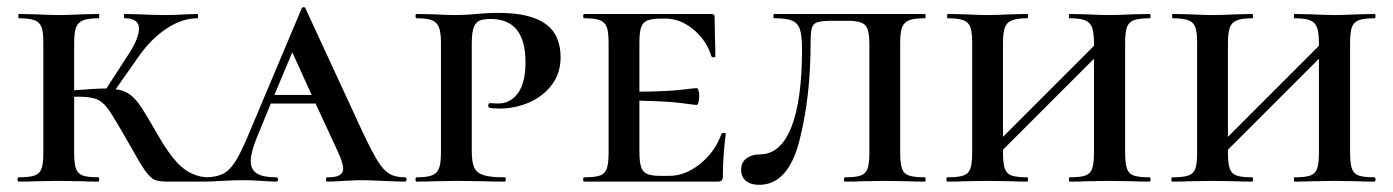

<svg xmlns="http://www.w3.org/2000/svg" viewBox="-20 -507 3889 536"><path d="M558 0H447Q422 0 410.5 -5.5Q399 -11 384.5 -31.5Q370 -52 339 -108Q301 -175 284 -199.5Q267 -224 247.5 -231Q228 -238 187 -237V-81Q187 -51 192 -36.5Q197 -22 211 -17Q225 -12 255 -12Q257 -12 257 -6Q257 0 255 0Q225 0 209 -1L143 -2L81 -1Q63 0 32 0Q29 0 29 -6Q29 -12 32 -12Q62 -12 76.5 -17Q91 -22 96 -36.5Q101 -51 101 -81V-387Q101 -417 96 -431Q91 -445 76.5 -450.5Q62 -456 33 -456Q31 -456 31 -462Q31 -468 33 -468L81 -467Q121 -465 143 -465Q168 -465 210 -467L255 -468Q257 -468 257 -462Q257 -456 255 -456Q226 -456 211.5 -450Q197 -444 192 -429.5Q187 -415 187 -385V-255Q250 -260 277 -260L336 -351Q368 -399 368 -427Q368 -456 328 -456Q326 -456 326 -462Q326 -468 328 -468L370 -467Q410 -465 443 -465Q468 -465 500 -467L531 -468Q533 -468 533 -462Q533 -456 531 -456Q488 -456 444.5 -427Q401 -398 367 -349L303 -258Q327 -255 343.5 -242.5Q360 -230 375.5 -206Q391 -182 422 -128Q459 -64 489.5 -39Q520 -14 558 -12Q560 -12 560 -6Q560 0 558 0Z M1110 0Q1092 0 1050 -2Q1008 -4 988 -4Q972 -4 940 -2Q908 0 894 0Q890 0 890 -6Q890 -12 894 -12Q918 -12 928 -18Q938 -24 938 -36Q938 -52 923 -84L861 -218H736L697 -123Q680 -81 680 -58Q680 -33 697.5 -22.5Q715 -12 751 -12Q756 -12 756 -6Q756 0 751 0Q737 0 711 -2Q683 -4 659 -4Q634 -4 600 -2Q570 0 551 0Q546 0 546 -6Q546 -12 551 -12Q582 -12 601 -21Q620 -30 636 -54.5Q652 -79 674 -132L822 -483Q824 -487 828 -487Q832 -487 833 -483L993 -137Q1019 -82 1035 -56.5Q1051 -31 1067.5 -21.5Q1084 -12 1110 -12Q1115 -12 1115 -6Q1115 0 1110 0ZM850 -242 796 -361 746 -242Z M1389 -12Q1392 -12 1392 -6Q1392 0 1389 0Q1352 0 1332 -1L1254 -2L1192 -1Q1174 0 1143 0Q1140 0 1140 -6Q1140 -12 1143 -12Q1172 -12 1186 -17.5Q1200 -23 1205.5 -37Q1211 -51 1211 -81V-387Q1211 -416 1205.5 -430.5Q1200 -445 1186 -450.5Q1172 -456 1143 -456Q1140 -456 1140 -462Q1140 -468 1143 -468L1190 -467Q1230 -465 1253 -465Q1280 -465 1310 -468Q1321 -469 1336.5 -470Q1352 -471 1373 -471Q1459 -471 1502 -441Q1545 -411 1545 -347Q1545 -302 1520 -269.5Q1495 -237 1456 -220.5Q1417 -204 1376 -204Q1356 -204 1346 -206Q1343 -208 1343 -212Q1343 -220 1350 -219L1370 -218Q1405 -218 1426 -247Q1447 -276 1447 -333Q1447 -454 1350 -454Q1330 -454 1319 -449.5Q1308 -445 1302.5 -430.5Q1297 -416 1297 -385V-85Q1297 -54 1304 -39Q1311 -24 1330 -18Q1349 -12 1389 -12Z M2006 -133Q1998 -71 1998 -15Q1998 -7 1995 -3.5Q1992 0 1983 0H1611Q1608 0 1608 -6Q1608 -12 1611 -12Q1641 -12 1655 -17Q1669 -22 1674 -36.5Q1679 -51 1679 -81V-387Q1679 -417 1674 -431Q1669 -445 1655 -450.5Q1641 -456 1611 -456Q1608 -456 1608 -462Q1608 -468 1611 -468H1966Q1975 -468 1975 -460L1976 -398Q1977 -379 1977 -350Q1977 -347 1972 -347Q1967 -347 1966 -350Q1952 -395 1915.5 -425Q1879 -455 1839 -455H1825Q1799 -455 1786.5 -449.5Q1774 -444 1769.5 -430Q1765 -416 1765 -386V-251Q1847 -252 1883 -256.5Q1919 -261 1925 -261Q1928 -261 1930 -254.5Q1932 -248 1932 -239Q1932 -230 1930 -222Q1928 -214 1925 -214Q1920 -214 1884 -219Q1848 -224 1765 -226V-85Q1765 -56 1769.5 -41.5Q1774 -27 1786.5 -21.5Q1799 -16 1825 -16H1848Q1893 -16 1934.5 -49.5Q1976 -83 1994 -133Q1995 -136 2000.5 -136Q2006 -136 2006 -133Z M2303 -449Q2274 -449 2262 -445Q2250 -441 2246.5 -429Q2243 -417 2243 -389Q2243 -236 2211.5 -113.5Q2180 9 2099 9Q2076 9 2062.5 -2Q2049 -13 2049 -33Q2049 -54 2064 -65Q2079 -76 2101 -76Q2159 -76 2189 -151.5Q2219 -227 2219 -370Q2219 -407 2213 -425Q2207 -443 2191 -449.5Q2175 -456 2142 -456Q2139 -456 2139 -462Q2139 -468 2142 -468H2562Q2564 -468 2564 -462Q2564 -456 2562 -456Q2532 -456 2518 -450.5Q2504 -445 2498.5 -431Q2493 -417 2493 -387V-81Q2493 -51 2498 -36.5Q2503 -22 2517.5 -17Q2532 -12 2562 -12Q2564 -12 2564 -6Q2564 0 2562 0Q2531 0 2514 -1L2450 -2L2386 -1Q2369 0 2339 0Q2336 0 2336 -6Q2336 -12 2339 -12Q2369 -12 2383 -17Q2397 -22 2402 -36.5Q2407 -51 2407 -81V-385Q2407 -424 2395.5 -436.5Q2384 -449 2346 -449Z M3189 0Q3159 0 3142 -1L3078 -2L3013 -1Q2996 0 2966 0Q2964 0 2964 -6Q2964 -12 2966 -12Q2996 -12 3010 -17Q3024 -22 3029 -36.5Q3034 -51 3034 -81V-343L2780 -89V-81Q2780 -51 2785 -36.5Q2790 -22 2804 -17Q2818 -12 2848 -12Q2850 -12 2850 -6Q2850 0 2848 0Q2818 0 2802 -1L2736 -2L2674 -1Q2656 0 2625 0Q2622 0 2622 -6Q2622 -12 2625 -12Q2655 -12 2669.5 -17Q2684 -22 2689 -36.5Q2694 -51 2694 -81V-387Q2694 -417 2689 -431Q2684 -445 2669.5 -450.5Q2655 -456 2626 -456Q2624 -456 2624 -462Q2624 -468 2626 -468L2674 -467Q2714 -465 2736 -465Q2761 -465 2803 -467L2848 -468Q2850 -468 2850 -462Q2850 -456 2848 -456Q2819 -456 2804.5 -450Q2790 -444 2785 -429.5Q2780 -415 2780 -385V-125L3034 -379V-385Q3034 -415 3029 -429.5Q3024 -444 3010 -450Q2996 -456 2966 -456Q2964 -456 2964 -462Q2964 -468 2966 -468L3013 -467Q3053 -465 3078 -465Q3102 -465 3142 -467L3189 -468Q3192 -468 3192 -462Q3192 -456 3189 -456Q3159 -456 3145 -450.5Q3131 -445 3126 -431Q3121 -417 3121 -387V-81Q3121 -51 3126 -36.5Q3131 -22 3145 -17Q3159 -12 3189 -12Q3192 -12 3192 -6Q3192 0 3189 0Z M3817 0Q3787 0 3770 -1L3706 -2L3641 -1Q3624 0 3594 0Q3592 0 3592 -6Q3592 -12 3594 -12Q3624 -12 3638 -17Q3652 -22 3657 -36.5Q3662 -51 3662 -81V-343L3408 -89V-81Q3408 -51 3413 -36.5Q3418 -22 3432 -17Q3446 -12 3476 -12Q3478 -12 3478 -6Q3478 0 3476 0Q3446 0 3430 -1L3364 -2L3302 -1Q3284 0 3253 0Q3250 0 3250 -6Q3250 -12 3253 -12Q3283 -12 3297.5 -17Q3312 -22 3317 -36.5Q3322 -51 3322 -81V-387Q3322 -417 3317 -431Q3312 -445 3297.5 -450.5Q3283 -456 3254 -456Q3252 -456 3252 -462Q3252 -468 3254 -468L3302 -467Q3342 -465 3364 -465Q3389 -465 3431 -467L3476 -468Q3478 -468 3478 -462Q3478 -456 3476 -456Q3447 -456 3432.5 -450Q3418 -444 3413 -429.5Q3408 -415 3408 -385V-125L3662 -379V-385Q3662 -415 3657 -429.5Q3652 -444 3638 -450Q3624 -456 3594 -456Q3592 -456 3592 -462Q3592 -468 3594 -468L3641 -467Q3681 -465 3706 -465Q3730 -465 3770 -467L3817 -468Q3820 -468 3820 -462Q3820 -456 3817 -456Q3787 -456 3773 -450.5Q3759 -445 3754 -431Q3749 -417 3749 -387V-81Q3749 -51 3754 -36.5Q3759 -22 3773 -17Q3787 -12 3817 -12Q3820 -12 3820 -6Q3820 0 3817 0Z"/></svg>

Font: Cormorant SC SemiBold
Style: Regular
Weight: 600
Designer: Christian Thalmann (Catharsis Fonts)
Version: Version 3.000